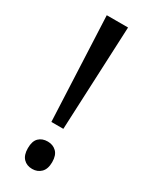

<svg xmlns="http://www.w3.org/2000/svg" viewBox="-191 -760 652 820"><g transform="rotate(30 134.5 -350.0)"><path d="M98 -201 75 -714H180L157 -201ZM127 -121Q153 -121 170 -104.5Q187 -88 187 -54Q187 -20 170 -3Q153 14 127 14Q100 14 83.5 -3Q67 -20 67 -54Q67 -89 83.5 -105Q100 -121 127 -121Z"/></g></svg>

Font: Noto Sans Display
Style: Regular
Weight: 400
Designer: Monotype Design team
Foundry: Monotype Imaging Inc.
Version: Version 1.000